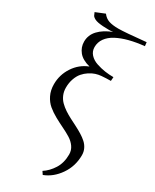

<svg xmlns="http://www.w3.org/2000/svg" viewBox="-263 -820 957 1187"><g transform="rotate(30 215.0 -226.5)"><path d="M47.9 -729 113.8 -755.9Q132.3 -731 158.9 -722.4Q185.5 -713.9 226.1 -713.9Q271.5 -713.9 419.9 -729L422.9 -702.1Q364.3 -696.3 316.4 -683.8Q268.6 -671.4 232.2 -652.1Q195.8 -632.8 175.8 -604.7Q155.8 -576.7 155.8 -542Q155.8 -512.2 175.5 -490.5Q195.3 -468.8 227.1 -458.3Q258.8 -447.8 289.1 -443.4Q319.3 -439 350.1 -439L348.1 -411.1Q316.4 -411.1 282.2 -408.2Q262.7 -406.7 242.7 -400.4Q222.7 -394 201.7 -380.4Q180.7 -366.7 164.6 -347.9Q148.4 -329.1 138.2 -300Q127.9 -271 127.9 -235.8Q127.9 -208.5 137.9 -185.1Q147.9 -161.6 165 -144.5Q182.1 -127.4 204.3 -112.5Q226.6 -97.7 251 -85.2Q275.4 -72.8 299.8 -60.3Q324.2 -47.9 346.4 -34.2Q368.7 -20.5 385.7 -5.1Q402.8 10.3 412.8 31Q422.9 51.8 422.9 76.2Q422.9 154.8 379.9 217Q336.9 279.3 273.9 303.2L259.8 282.2Q297.9 257.8 325 214.8Q352.1 171.9 352.1 111.8Q352.1 82 335.4 58.3Q318.8 34.7 292.7 18.6Q266.6 2.4 234.6 -12.9Q202.6 -28.3 170.7 -45.9Q138.7 -63.5 112.5 -85.2Q86.4 -106.9 69.8 -140.9Q53.2 -174.8 53.2 -217.8Q53.2 -285.2 90.3 -341.6Q127.4 -397.9 189 -421.9Q133.8 -436 108.4 -467.5Q83 -499 83 -539.1Q83 -586.4 116.5 -622.1Q149.9 -657.7 209 -680.2Q195.3 -678.2 180.2 -678.2Q131.8 -678.2 101.8 -683.8Q71.8 -689.5 58.1 -706.1Z"/></g></svg>

Font: Dehuti
Style: Book
Weight: 400
Version: Version 1.2